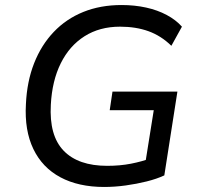

<svg xmlns="http://www.w3.org/2000/svg" viewBox="-20 -734 791 763"><path d="M394 9Q292 9 220 -29.5Q148 -68 112.5 -142Q77 -216 83 -320Q87 -410 115.5 -482.5Q144 -555 193.5 -607Q243 -659 311 -686.5Q379 -714 463 -714Q515 -714 560.5 -704Q606 -694 642.5 -674.5Q679 -655 703 -628L661 -552Q620 -592 570 -610Q520 -628 457 -628Q376 -628 316 -590Q256 -552 221.5 -482.5Q187 -413 182 -318Q175 -195 233 -135Q291 -75 406 -75Q457 -75 500.5 -83.5Q544 -92 582 -106L553 -58L591 -296H416L427 -370H685L633 -37Q603 -23 563 -13Q523 -3 479.5 3Q436 9 394 9Z"/></svg>

Font: Nunito Sans 10pt Medium
Style: Italic
Weight: 500
Italic angle: -9°
Designer: Vernon Adams
Foundry: Vernon Adams
Version: Version 3.101;gftools[0.9.27]